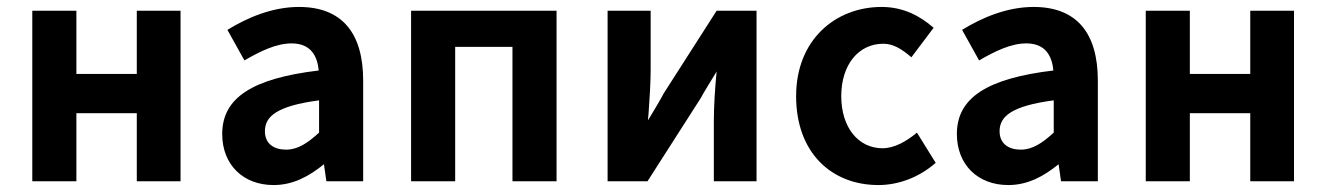

<svg xmlns="http://www.w3.org/2000/svg" viewBox="-20 -522 3820 553"><path d="M200 0V-196H374V0H500V-491H374V-309H200V-491H73V0Z M620 -136C620 -48 680 11 768 11C824 11 870 -14 913 -49L920 0H1026V-290C1026 -427 965 -502 841 -502C764 -502 692 -471 635 -436L684 -348C729 -374 775 -397 820 -397C875 -397 894 -361 898 -319C706 -296 620 -240 620 -136ZM899 -233V-140C866 -110 838 -91 804 -91C769 -91 743 -108 743 -144C743 -187 778 -217 899 -233Z M1164 0H1291V-387H1456V0H1583V-491H1164Z M1730 -491V0H1845L1998 -239C2003 -248 2009 -259 2016 -270C2025 -285 2035 -301 2044 -316C2039 -265 2036 -213 2036 -171V0H2159V-491H2044L1891 -252C1883 -236 1871 -217 1860 -198C1855 -190 1850 -182 1846 -175C1847 -181 1847 -188 1848 -195C1851 -239 1854 -283 1854 -320V-491Z M2273 -245C2273 -82 2375 11 2510 11C2566 11 2626 -10 2675 -53L2621 -140C2591 -115 2556 -95 2522 -95C2452 -95 2403 -155 2403 -245C2403 -336 2453 -396 2524 -396C2553 -396 2577 -381 2605 -357L2669 -442C2630 -476 2582 -502 2519 -502C2388 -502 2273 -409 2273 -245Z M2736 -136C2736 -48 2796 11 2884 11C2940 11 2986 -14 3029 -49L3036 0H3142V-290C3142 -427 3081 -502 2957 -502C2880 -502 2808 -471 2751 -436L2800 -348C2845 -374 2891 -397 2936 -397C2991 -397 3010 -361 3014 -319C2822 -296 2736 -240 2736 -136ZM3015 -233V-140C2982 -110 2954 -91 2920 -91C2885 -91 2859 -108 2859 -144C2859 -187 2894 -217 3015 -233Z M3407 0V-196H3581V0H3707V-491H3581V-309H3407V-491H3280V0Z"/></svg>

Font: Source Sans Pro SemBd
Style: Regular
Weight: 700
Designer: Paul D. Hunt
Foundry: Adobe Systems Incorporated
Version: Version 2.020;PS 2.0;hotconv 1.0.86;makeotf.lib2.5.63406